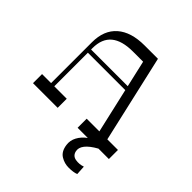

<svg xmlns="http://www.w3.org/2000/svg" viewBox="-241 -872 1273 1273"><g transform="rotate(45 396.0 -235.5)"><path d="M458.4 0V-85.1H751.5V0ZM40 0V-85.1H271.4V0ZM124.6 -468.6Q124.6 -580.8 192.6 -640.4Q260.6 -700 387 -700H511.6L657.1 -62.4L583.5 -58L455.8 -616.8H361.1Q257.9 -616.8 206.2 -573.9Q154.6 -531 154.6 -443.1V-63.2L124.6 -63.6ZM134.6 -400V-430H557.5V-400ZM653.9 0Q545.9 60 560.9 120Q568.9 153 602.6 158.9Q636.2 164.8 669.9 153L673.6 219.2Q647 228.8 605.5 229.3Q564 229.9 528.8 208.1Q493.6 186.2 486.6 132.4Q481.4 94.9 499.7 60.6Q518 26.2 553.9 0Z"/></g></svg>

Font: Space Cowgirl
Style: Regular
Weight: 400
Designer: Valery Marier
Foundry: Valery Marier
Version: Version 1.000